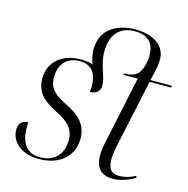

<svg xmlns="http://www.w3.org/2000/svg" viewBox="-113 -879 978 997"><g transform="rotate(15 376.5 -380.0)"><path d="M182 10C299 10 365 -58 365 -148C365 -221 320 -266 248 -300C181 -332 149 -362 149 -420C149 -489 186 -536 258 -536C326 -536 351 -489 351 -423C351 -414 350 -404 349 -395C381 -395 403 -412 403 -443C403 -495 367 -540 367 -617C367 -716 420 -760 493 -760C569 -760 599 -720 599 -658C599 -618 587 -578 569 -558C553 -540 527 -534 497 -534L495 -526H571L500 -191C490 -146 485 -115 485 -92C485 -28 513 10 580 10C619 10 661 -5 698 -27L694 -36C667 -22 638 -13 607 -13C566 -13 547 -36 547 -86C547 -107 551 -135 562 -186L635 -526H750L753 -536H637L648 -585C654 -612 657 -633 657 -652C657 -722 597 -770 494 -770C407 -770 310 -730 310 -614C310 -586 316 -560 325 -537C307 -543 286 -546 261 -546C160 -546 92 -487 92 -401C92 -326 132 -288 207 -251C277 -217 308 -181 308 -124C308 -47 261 0 184 0C112 0 80 -54 80 -131C80 -140 80 -150 81 -160C59 -160 30 -148 30 -108C30 -43 85 10 182 10Z"/></g></svg>

Font: Noto Serif Display Light
Style: Italic
Weight: 300
Italic angle: -12°
Designer: Monotype Design Team
Foundry: Monotype Imaging Inc.
Version: Version 2.009